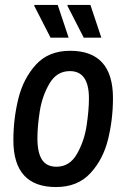

<svg xmlns="http://www.w3.org/2000/svg" viewBox="-20 -743 510 775"><path d="M34 -177Q34 -263 54 -344.5Q74 -426 125 -482Q176 -538 263 -538Q436 -538 436 -347Q436 -261 416 -180Q396 -99 344.5 -43.5Q293 12 206 12Q34 12 34 -177ZM339 -346Q339 -456 262 -456Q209 -456 179.5 -405.5Q150 -355 140.5 -293.5Q131 -232 131 -185Q131 -127 149.5 -98.5Q168 -70 208 -70Q261 -70 290.5 -121.5Q320 -173 329.5 -235.5Q339 -298 339 -346ZM118 -720 119 -723H213L257 -591H184ZM252 -720 253 -723H345L389 -591H318Z"/></svg>

Font: Archivo Narrow Medium
Style: Italic
Weight: 500
Italic angle: -8°
Designer: Hector Gatti
Foundry: Omnibus-Type
Version: Version 2.001